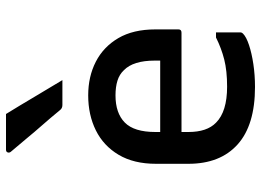

<svg xmlns="http://www.w3.org/2000/svg" viewBox="-135 -724 870 640"><g transform="rotate(-90 300.0 -404.0)"><path d="M302 -545Q365 -545 414.5 -519.5Q464 -494 493 -444.5Q522 -395 522 -321V-244Q522 -234 511 -234H180V-211Q180 -149 211 -119Q248 -82 331 -82Q384 -82 421.5 -91.5Q459 -101 495 -119H512V-37Q512 -33 508 -29Q497 -18 470 -9Q443 0 406.5 5.5Q370 11 330 11Q203 11 138.5 -47Q74 -105 74 -211V-319Q74 -393 104 -443.5Q134 -494 185.5 -519.5Q237 -545 302 -545ZM302 -454Q243 -454 211.5 -423Q180 -392 180 -321V-305H418V-323Q418 -395 386 -426Q372 -441 351 -447.5Q330 -454 302 -454ZM240 -819Q269 -772 297 -724.5Q325 -677 353 -631H270Q259 -631 253 -639Q225 -673 202.5 -698.5Q180 -724 159.5 -749Q139 -774 114 -803Q110 -808 112 -813.5Q114 -819 121 -819Z"/></g></svg>

Font: Recursive Sn Lnr St Med
Style: Regular
Weight: 500
Version: Version 1.085;hotconv 1.1.0;makeotfexe 2.6.0; ttfautohint (v